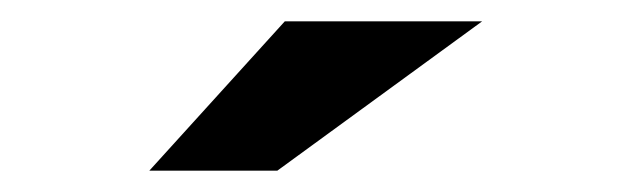

<svg xmlns="http://www.w3.org/2000/svg" viewBox="-20 -767 588 180"><path d="M120 -607H240L432 -747H247Z"/></svg>

Font: Anybody ExtraExpanded Black
Style: Regular
Weight: 900
Width: 8
Version: Version 1.113;gftools[0.9.25]